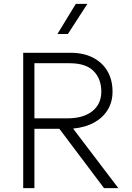

<svg xmlns="http://www.w3.org/2000/svg" viewBox="-20 -973 682 993"><path d="M100 0V-700H345Q412 -700 460.8 -675Q509.5 -650 535.8 -604.8Q562 -559.5 562 -499Q562 -446 537.2 -405.2Q512.5 -364.5 466.8 -339.2Q421 -314 358 -308L592 0H518L287 -307H158V0ZM158 -361H328Q411.5 -361 457.8 -398.2Q504 -435.5 504 -499Q504 -565 464 -605.5Q424 -646 340 -646H158ZM277 -797 372 -953H432L331 -797Z"/></svg>

Font: Geologica Roman Thin
Style: Regular
Weight: 250
Designer: Sindre Bremnes, Frode Helland
Foundry: Monokrom Skriftforlag AS
Version: Version 1.010;gftools[0.9.28]